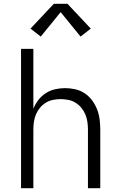

<svg xmlns="http://www.w3.org/2000/svg" viewBox="-20 -993 640 1013"><path d="M91 0V-735H156V-419Q166 -444 182.5 -465.5Q199 -487 221.5 -501.5Q244 -516 270.5 -522Q297 -528 323 -528Q350 -528 377 -522Q404 -516 426.5 -501Q449 -486 465.5 -464Q482 -442 492 -416.5Q502 -391 505.5 -364Q509 -337 509 -310V0H444V-310Q444 -330 441 -350.5Q438 -371 430 -390Q422 -409 409 -424.5Q396 -440 378.5 -451Q361 -462 340.5 -466Q320 -470 300 -470Q280 -470 259.5 -466Q239 -462 221.5 -451Q204 -440 191 -424.5Q178 -409 170 -390Q162 -371 159 -350.5Q156 -330 156 -310V0ZM405 -800 300 -929 195 -800 141 -842 264 -973H336L459 -842Z"/></svg>

Font: Iosevka Custom Light Extended
Style: Regular
Weight: 300
Width: 7
Monospace: yes
Designer: Belleve Invis
Foundry: Belleve Invis
Version: Version 11.2.4; ttfautohint (v1.8.4)